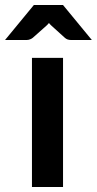

<svg xmlns="http://www.w3.org/2000/svg" viewBox="-53 -743 385 763"><path d="M197.5 -513V0H74V-513ZM312 -584H229.5Q214 -584 204.5 -593L152 -640.5Q149.5 -643 146.8 -645.5Q144 -648 141.5 -651.5Q139 -648 136.2 -645.5Q133.5 -643 131 -640.5L77.5 -593Q73.5 -589.5 66.8 -586.8Q60 -584 52.5 -584H-33L81.5 -723H197.5Z"/></svg>

Font: LatoHex
Style: Bold
Weight: 700
Designer: Lukasz Dziedzic
Foundry: tyPoland Lukasz Dziedzic
Version: Version 1.104; Western+Polish opensource